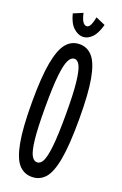

<svg xmlns="http://www.w3.org/2000/svg" viewBox="-151 -812 552 868"><g transform="rotate(20 125.0 -378.0)"><path d="M125 11Q87 11 62 -17Q37 -45 24 -114.5Q11 -184 11 -308Q11 -429 24 -498.5Q37 -568 62 -597.5Q87 -627 125 -627Q163 -627 188 -597.5Q213 -568 225.5 -498.5Q238 -429 238 -308Q238 -184 225.5 -114.5Q213 -45 188 -17Q163 11 125 11ZM125 -59Q141 -59 151.5 -79Q162 -99 168 -152.5Q174 -206 174 -308Q174 -406 168 -460Q162 -514 151.5 -535.5Q141 -557 125 -557Q109 -557 98 -535.5Q87 -514 81 -460Q75 -406 75 -308Q75 -206 81 -152.5Q87 -99 98 -79Q109 -59 125 -59ZM154 -767 200 -747Q188 -703 168 -683Q148 -663 125 -663Q102 -663 80 -683Q58 -703 47 -747L92 -766Q103 -714 125 -714Q136 -714 143 -729Q150 -744 154 -767Z"/></g></svg>

Font: Inconsolata UltraCondensed SemiBold
Style: Regular
Weight: 600
Width: 1
Monospace: yes
Designer: Raph Levien, Cyreal, Brenton Simpson
Foundry: Raph Levien, Cyreal, Google
Version: Version 3.001; ttfautohint (v1.8.2.53-6de2)